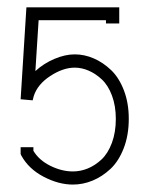

<svg xmlns="http://www.w3.org/2000/svg" viewBox="-20 -493 406 522"><path d="M70.8 -83Q85.9 -57.6 116.9 -42.2Q147.9 -26.9 178.2 -26.9Q198.7 -26.9 218.5 -34.9Q238.3 -43 255.9 -59.3Q273.4 -75.7 284.2 -104.5Q294.9 -133.3 294.9 -169.9Q294.9 -205.1 284.4 -233.2Q273.9 -261.2 256.8 -277.1Q239.7 -293 220.9 -301Q202.1 -309.1 183.1 -309.1Q151.4 -309.1 116.7 -286.4Q82 -263.7 71.8 -231.9L68.8 -220.2L36.1 -223.1L51.8 -473.1H304.2V-429.2H268.1V-438H85L76.2 -299.8Q99.1 -320.8 128.2 -333Q157.2 -345.2 183.1 -345.2Q209.5 -345.2 234.9 -334.2Q260.3 -323.2 282 -302.5Q303.7 -281.7 316.9 -247.3Q330.1 -212.9 330.1 -169.9Q330.1 -125.5 316.4 -90.1Q302.7 -54.7 280.3 -33.7Q257.8 -12.7 231.7 -2Q205.6 8.8 178.2 8.8Q139.2 8.8 98.6 -12.5Q58.1 -33.7 38.1 -69.8L36.1 -74.2V-79.1V-92.8H70.8Z"/></svg>

Font: RawengulkPcs
Style: Regular
Weight: 400
Version: Version 0.92